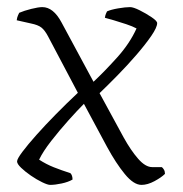

<svg xmlns="http://www.w3.org/2000/svg" viewBox="-20 -520 514 540"><path d="M121 0Q114 0 98.5 -7.5Q83 -15 67 -26Q51 -37 39.5 -48Q28 -59 28 -66Q28 -73 43 -93Q58 -113 82.5 -140.5Q107 -168 137.5 -199Q168 -230 199 -259L115 -418Q106 -435 96.5 -442.5Q87 -450 67 -454L27 -463Q28 -471 30.5 -476.5Q33 -482 34 -484Q48 -490 68 -495Q88 -500 99 -500Q130 -500 153 -457L243 -290Q275 -320 310 -359Q345 -398 364 -440Q353 -446 335 -452Q317 -458 300 -463Q283 -468 275 -470Q276 -477 278 -481.5Q280 -486 281 -488Q292 -493 312.5 -496.5Q333 -500 346 -500Q355 -500 373 -491Q391 -482 406.5 -471.5Q422 -461 422 -455Q422 -443 405.5 -419Q389 -395 363.5 -365.5Q338 -336 310 -307.5Q282 -279 260 -258L328 -133Q348 -97 368.5 -73.5Q389 -50 408 -50H435Q438 -48 441 -43Q444 -38 444 -31Q434 -21 414.5 -10.5Q395 0 378 0Q356 0 331 -30.5Q306 -61 281 -107L216 -228Q198 -210 172.5 -181.5Q147 -153 124 -123.5Q101 -94 90 -71Q110 -58 131.5 -49.5Q153 -41 178 -33Q184 -27 184 -15Q172 -8 153.5 -4Q135 0 121 0Z"/></svg>

Font: Texturina 72pt Thin
Style: Regular
Weight: 100
Designer: Guillermo Torres Carreño
Foundry: Omnibus-Type
Version: Version 1.002; ttfautohint (v1.8.3)